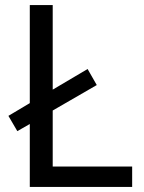

<svg xmlns="http://www.w3.org/2000/svg" viewBox="-20 -734 564 754"><path d="M97 0V-247L48 -219L13 -279L97 -329V-714H187V-382L324 -463L360 -400L187 -300V-80H499V0Z"/></svg>

Font: Noto Sans Tifinagh Azawagh
Style: Regular
Weight: 400
Designer: JamraPatel
Foundry: JamraPatel LLC
Version: Version 2.006; ttfautohint (v1.8.4.7-5d5b)